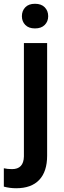

<svg xmlns="http://www.w3.org/2000/svg" viewBox="-58 -772 336 1012"><path d="M190.4 -545.1V48.4Q190.4 132 148.9 176.1Q107.3 220.2 27.2 220.2Q-6.5 220.2 -37.8 211.6V114.9Q-18.6 119.4 5.5 119.4Q66.5 119.4 68 52.9V-545.1ZM57.4 -686.6Q57.4 -714.9 75.3 -733.5Q93.2 -752.1 126.4 -752.1Q159.7 -752.1 177.8 -733.5Q196 -714.9 196 -686.6Q196 -658.9 177.8 -640.6Q159.7 -622.2 126.4 -622.2Q93.2 -622.2 75.3 -640.6Q57.4 -658.9 57.4 -686.6Z"/></svg>

Font: Vazir FD Medium
Style: Regular
Weight: 500
Foundry: DejaVu fonts team - Redesigned by Saber Rastikerdar
Version: Version 21.10;October 20, 2019;FontCreator 12.0.0.2547 64-bi